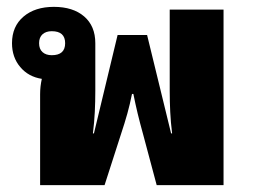

<svg xmlns="http://www.w3.org/2000/svg" viewBox="-20 -540 741 560"><path d="M97 0V-265Q97 -288 102 -310Q63 -316 39 -344.5Q15 -373 15 -414Q15 -463 48.5 -491.5Q82 -520 137 -520Q193 -520 225.5 -492Q258 -464 258 -414V-275Q258 -244 256.5 -213.5Q255 -183 251 -151H254L323 -438H409L479 -151H482Q478 -183 476.5 -213.5Q475 -244 475 -275V-512H632V0H437L398 -146Q388 -182 381.5 -209Q375 -236 369 -266H365Q359 -236 351.5 -209Q344 -182 332 -146L285 0ZM131 -379Q170 -379 170 -414Q170 -449 131 -449Q114 -449 104 -440Q94 -431 94 -414Q94 -397 104 -388Q114 -379 131 -379Z"/></svg>

Font: Noto Sans Thai Looped UI ExtraBold
Style: Regular
Weight: 800
Designer: Cadson Demak Team
Foundry: Cadson Demak Co., Ltd.
Version: Version 1.000